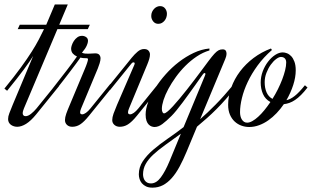

<svg xmlns="http://www.w3.org/2000/svg" viewBox="-80 -572 1445 867"><path d="M187.5 -460.4H325.7L316.4 -440.4H179.2L28.3 -83Q26.4 -78.1 24.4 -72Q22.5 -65.9 22.5 -60.5Q22.5 -54.7 25.9 -51Q29.3 -47.4 35.6 -47.4Q46.9 -47.4 60.5 -58.3Q74.2 -69.3 85 -82.5L174.3 -192.9L186.5 -183.1L83.5 -55.7Q59.6 -26.4 38.1 -12.9Q16.6 0.5 -2.4 0.5Q-9.8 0.5 -17.1 -1.7Q-24.4 -3.9 -30.3 -8.1Q-36.1 -12.2 -39.8 -18.8Q-43.5 -25.4 -43.5 -34.2Q-43.5 -46.4 -37.8 -60.8Q-32.2 -75.2 -22.5 -99.1L69.8 -319.3Q62 -307.1 51.8 -292Q41.5 -276.9 27.3 -257.8Q13.2 -238.8 -5.4 -215.1Q-23.9 -191.4 -47.9 -162.1L-60.1 -171.9Q-14.6 -227.5 14.6 -267.8Q43.9 -308.1 63.2 -338.6Q82.5 -369.1 95 -393.1Q107.4 -417 118.7 -440.4H0L9.3 -460.4H128.9L167.5 -551.8H226.1Z M286.6 -83Q284.7 -78.1 283.2 -73.5Q281.7 -68.8 281.7 -65.4Q281.7 -59.6 284.4 -57.6Q287.1 -55.7 291.5 -55.7Q298.3 -55.7 308.1 -62.5Q317.9 -69.3 328.6 -82.5L418 -192.9L430.2 -183.1L322.3 -49.8Q310.5 -35.2 300.5 -25.4Q290.5 -15.6 281.7 -10Q272.9 -4.4 264.2 -2Q255.4 0.5 246.1 0.5Q231.4 0.5 222.4 -8.1Q213.4 -16.6 213.4 -29.8Q213.4 -42 219.2 -58.6Q225.1 -75.2 235.4 -99.1L303.7 -262.2Q306.2 -268.1 308.6 -274.4Q311 -280.8 313 -286.6Q314.9 -292.5 316.2 -297.1Q317.4 -301.8 317.4 -304.2Q317.4 -306.6 315.7 -307.9Q314 -309.1 311.5 -309.1Q305.2 -309.1 297.9 -309.6Q290.5 -310.1 283.2 -312Q274.9 -300.3 264.2 -285.6Q253.4 -271 239.5 -252.7Q225.6 -234.4 208.3 -211.9Q190.9 -189.5 169.4 -162.1L157.2 -171.9Q194.3 -219.2 221.2 -254.2Q248 -289.1 267.6 -316.9Q256.3 -321.8 248.8 -330.3Q241.2 -338.9 241.2 -353Q241.2 -358.4 244.4 -368.2Q247.6 -377.9 253.7 -387.2Q259.8 -396.5 269 -403.3Q278.3 -410.2 290.5 -410.2Q300.3 -410.2 308.8 -404.5Q317.4 -398.9 317.4 -387.2Q317.4 -378.9 311.5 -365.7Q305.7 -352.5 290 -334Q297.4 -330.6 304.2 -330.1Q311 -329.6 318.4 -329.6Q327.6 -329.6 335.2 -330.3Q342.8 -331.1 349.6 -331.1Q363.3 -331.1 368.7 -324.2Q374 -317.4 374 -308.6Q374 -299.3 369.9 -286.1Q365.7 -272.9 361.8 -263.2L286.6 -83Z M642.6 -544.4Q657.2 -544.4 665.5 -533.9Q673.8 -523.4 673.8 -509.3Q673.8 -501.5 671.1 -493.4Q668.5 -485.4 663.3 -479Q658.2 -472.7 651.1 -468.5Q644 -464.4 634.8 -464.4Q620.6 -464.4 611.8 -475.3Q603 -486.3 603 -500Q603 -510.3 606.7 -518.3Q610.4 -526.4 616 -532.2Q621.6 -538.1 628.7 -541.3Q635.7 -544.4 642.6 -544.4ZM526.9 -279.8Q528.3 -283.2 528.3 -285.2Q528.3 -288.1 526.6 -289.3Q524.9 -290.5 522.5 -290.5Q517.6 -290.5 513.7 -285.2L417 -165.5L404.8 -175.3L514.6 -311Q527.3 -326.7 541.3 -338.6Q555.2 -350.6 570.3 -350.6Q584.5 -350.6 590.8 -343Q597.2 -335.4 597.2 -326.2Q597.2 -316.9 593.8 -305.2Q590.3 -293.5 585 -280.8L502.9 -83Q501 -78.1 499.5 -73.5Q498 -68.8 498 -65.4Q498 -59.6 500.7 -57.6Q503.4 -55.7 507.8 -55.7Q514.6 -55.7 524.4 -62.5Q534.2 -69.3 544.9 -82.5L634.3 -192.9L646.5 -183.1L538.6 -49.8Q526.9 -35.2 516.6 -25.4Q506.3 -15.6 497.3 -10Q488.3 -4.4 479.2 -2Q470.2 0.5 460.9 0.5Q446.3 0.5 436.5 -8.1Q426.8 -16.6 426.8 -29.8Q426.8 -42 432.6 -58.6Q438.5 -75.2 448.7 -99.1Z M984.9 -178.2Q961.4 -148.9 939.9 -124.5Q918.5 -100.1 897.2 -78.9Q876 -57.6 854.5 -38.6Q833 -19.5 809.6 0L762.7 112.8Q747.1 150.4 730.7 180.7Q714.4 210.9 695.8 231.9Q677.2 252.9 655.8 264.2Q634.3 275.4 608.4 275.4Q591.3 275.4 579.6 269.8Q567.9 264.2 560.5 255.4Q553.2 246.6 550 235.8Q546.9 225.1 546.9 215.3Q546.9 183.1 564.9 156Q583 128.9 612.1 104Q641.1 79.1 677 54.4Q712.9 29.8 749 2L844.7 -228.5Q847.7 -235.8 847.7 -237.3Q847.7 -242.2 844.2 -242.2Q839.8 -242.2 835 -234.9Q832 -231 823.2 -218.3Q814.5 -205.6 801.8 -188Q789.1 -170.4 774.4 -149.9Q759.8 -129.4 745.1 -109.9Q730.5 -90.3 717.3 -74.2Q704.1 -58.1 694.8 -48.8Q671.4 -25.4 653.3 -12Q635.3 1.5 617.7 1.5Q611.8 1.5 604.7 -1Q597.7 -3.4 591.6 -9.5Q585.4 -15.6 581.5 -26.6Q577.6 -37.6 577.6 -54.7Q577.6 -80.1 589.1 -110.8Q600.6 -141.6 620.6 -173.6Q640.6 -205.6 668 -236.3Q695.3 -267.1 727.3 -291.7Q759.3 -316.4 794.4 -333Q829.6 -349.6 865.7 -353V-344.2Q835.9 -335.4 808.6 -317.1Q781.2 -298.8 757.3 -274.9Q733.4 -251 713.9 -223.9Q694.3 -196.8 680.2 -170.4Q666 -144 658.4 -120.4Q650.9 -96.7 650.9 -80.6Q650.9 -71.8 653.6 -65.9Q656.2 -60.1 661.1 -60.1Q666.5 -60.1 677 -68.8Q687.5 -77.6 701.2 -92.5Q714.8 -107.4 731 -126.7Q747.1 -146 763.7 -167Q780.3 -188 796.6 -209.5Q813 -231 827.1 -250Q848.6 -279.3 863 -298.3Q877.4 -317.4 887.9 -328.9Q898.4 -340.3 906.7 -344.7Q915 -349.1 924.8 -349.1Q935.1 -349.1 939 -343.8Q942.9 -338.4 942.9 -330.6Q942.9 -324.2 941.2 -317.4Q939.5 -310.5 937 -305.2L823.7 -33.7Q856 -61.5 892.8 -98.9Q929.7 -136.2 972.7 -188ZM736.8 31.7Q697.8 60.1 666 82.8Q634.3 105.5 612.1 126.2Q589.8 147 577.9 168.5Q565.9 189.9 565.9 215.8Q565.9 222.7 567.9 230Q569.8 237.3 574 243.2Q578.1 249 585 252.7Q591.8 256.3 601.6 256.3Q626 256.3 646.2 229Q666.5 201.7 685.5 155.8Z M1308.6 -176.8Q1293 -156.7 1279.3 -143.1Q1265.6 -129.4 1252.4 -120.6Q1239.3 -111.8 1226.8 -107.4Q1214.4 -103 1201.7 -101.6Q1187 -80.1 1169.2 -61.3Q1151.4 -42.5 1131.6 -28.6Q1111.8 -14.6 1089.8 -6.6Q1067.9 1.5 1045.4 1.5Q1027.3 1.5 1010.3 -4.6Q993.2 -10.7 979.7 -23.2Q966.3 -35.6 958.3 -54.4Q950.2 -73.2 950.2 -98.6Q950.2 -138.2 964.4 -177Q978.5 -215.8 1003.9 -249.5Q1029.3 -283.2 1064.9 -310.1Q1100.6 -336.9 1143.6 -353L1147.9 -346.2Q1110.4 -313.5 1083.3 -276.4Q1056.2 -239.3 1038.6 -201.9Q1021 -164.6 1012.5 -129.4Q1003.9 -94.2 1003.9 -65.4Q1003.9 -56.2 1005.9 -47.6Q1007.8 -39.1 1012 -32.5Q1016.1 -25.9 1022 -22Q1027.8 -18.1 1036.1 -18.1Q1046.9 -18.1 1059.8 -25.4Q1072.8 -32.7 1086.4 -45.2Q1100.1 -57.6 1114 -74.7Q1127.9 -91.8 1141.1 -111.3Q1117.7 -124 1107.4 -147.7Q1097.2 -171.4 1097.2 -199.2Q1097.2 -225.1 1106.4 -249.8Q1115.7 -274.4 1130.4 -293.5Q1145 -312.5 1162.6 -324Q1180.2 -335.4 1196.8 -335.4Q1205.6 -335.4 1215.8 -331.5Q1226.1 -327.6 1234.9 -318.4Q1243.7 -309.1 1249.5 -293.5Q1255.4 -277.8 1255.4 -254.4Q1255.4 -223.1 1244.1 -188.2Q1232.9 -153.3 1213.4 -119.6Q1222.2 -121.6 1231.2 -126Q1240.2 -130.4 1250.2 -138.2Q1260.3 -146 1271.7 -158Q1283.2 -169.9 1296.9 -187ZM1115.2 -200.7Q1115.2 -174.3 1123.8 -154.8Q1132.3 -135.3 1150.4 -125.5Q1163.6 -146.5 1174.8 -168.9Q1186 -191.4 1194.3 -213.1Q1202.6 -234.9 1207.5 -254.6Q1212.4 -274.4 1212.4 -290Q1212.4 -297.9 1210 -302.7Q1207.5 -307.6 1203.9 -310.3Q1200.2 -313 1196 -314Q1191.9 -314.9 1189 -314.9Q1179.7 -314.9 1167 -305.4Q1154.3 -295.9 1142.8 -280Q1131.3 -264.2 1123.3 -243.4Q1115.2 -222.7 1115.2 -200.7Z"/></svg>

Font: Dynalight
Style: Regular
Weight: 400
Version: Version 1.000